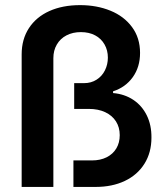

<svg xmlns="http://www.w3.org/2000/svg" viewBox="-20 -737 655 757"><path d="M295.9 -716.8Q361.8 -716.8 415.5 -694.8Q469.2 -672.9 500.7 -630.1Q532.2 -587.4 532.2 -528.3Q532.2 -472.7 503.4 -432.6Q474.6 -392.6 425.8 -377V-370.1Q471.2 -366.2 505.6 -343.3Q540 -320.3 558.8 -282Q577.6 -243.7 577.1 -194.3Q577.1 -135.7 549.6 -91.6Q522 -47.4 472.2 -23.7Q422.4 0 357.4 0H269.5V-104.5H342.8Q375.5 -104.5 400.4 -116.9Q425.3 -129.4 438.7 -151.9Q452.1 -174.3 452.1 -204.1Q452.1 -234.9 437.3 -258.3Q422.4 -281.7 394.8 -294.7Q367.2 -307.6 330.1 -307.6H272.5V-409.2H311.5Q339.4 -409.2 360.8 -422.9Q382.3 -436.5 393.8 -459.7Q405.3 -482.9 405.3 -509.8Q405.3 -538.6 392.3 -561.5Q379.4 -584.5 355.5 -597.4Q331.5 -610.4 298.8 -610.4Q267.1 -610.4 242.4 -597.7Q217.8 -585 204.1 -561.5Q190.4 -538.1 190.4 -507.8V0H65.4V-522.5Q65.4 -582 94 -626Q122.6 -669.9 174.6 -693.4Q226.6 -716.8 295.9 -716.8Z"/></svg>

Font: Pretendard Std SemiBold
Style: Regular
Weight: 600
Designer: Base glyphs from Inter by Rasmus Andersson; Hangeul glyphs from Noto Sans CJK(Source Han Sans) by Jang Soo-young and Kan
Foundry: Kil Hyung-jin
Version: Version 1.309